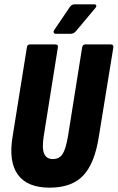

<svg xmlns="http://www.w3.org/2000/svg" viewBox="-20 -860 543 886"><path d="M209 6Q106 6 62.5 -54Q19 -114 38 -229L104 -641Q106 -655 118 -655H235Q250 -655 247 -641L182 -233Q173 -177 183.5 -151.5Q194 -126 224 -126Q254 -126 269 -149.5Q284 -173 294 -233L359 -641Q362 -655 373 -655H491Q505 -655 503 -641L436 -229Q417 -106 364 -50Q311 6 209 6ZM237 -704Q230 -704 228 -709.5Q226 -715 230 -721L301 -826Q310 -840 323 -840H415Q422 -840 424 -835Q426 -830 420 -823L332 -718Q321 -704 306 -704Z"/></svg>

Font: Sofia Sans Extra Condensed Black
Style: Italic
Weight: 900
Italic angle: -9°
Version: Version 4.100